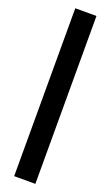

<svg xmlns="http://www.w3.org/2000/svg" viewBox="-181 -814 587 1019"><g transform="rotate(20 112.5 -304.0)"><path d="M52.7 169.9V-778.3H172.4V169.9Z"/></g></svg>

Font: Lato-ExtraBold
Style: Regular
Weight: 500
Designer: Lukasz Dziedzic with Adam Twardoch and Botio Nikoltchev
Foundry: tyPoland Lukasz Dziedzic
Version: ""